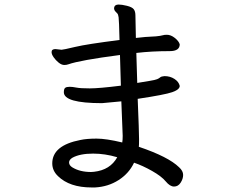

<svg xmlns="http://www.w3.org/2000/svg" viewBox="-20 -792 1040 845"><path d="M381 -35 394 -36Q465 -44 496 -100Q442 -116 390 -116Q332 -116 299 -98Q284 -89 284 -77Q284 -64 299 -55Q332 -35 381 -35ZM398 33H383Q286 33 235 -17Q210 -41 210 -73Q210 -152 334 -176Q362 -182 405 -182Q447 -182 518 -165Q520 -176 520 -194L514 -346Q446 -339 429 -338Q261 -338 261 -386Q261 -401 267 -405.5Q273 -410 287 -410Q299 -410 316.5 -406.5Q334 -403 375 -403Q416 -403 512 -415L508 -550Q332 -527 281 -509Q273 -506 263 -506Q251 -506 238 -516.5Q225 -527 216 -540Q207 -553 207 -563Q207 -576 224 -576L251 -573Q258 -573 310.5 -585.5Q363 -598 506 -616Q504 -703 502 -716Q500 -729 496.5 -732.5Q493 -736 487.5 -742Q482 -748 482 -757Q484 -772 502 -772Q516 -772 538.5 -766.5Q561 -761 568.5 -751.5Q576 -742 576 -724L578 -625Q617 -630 666 -632Q687 -634 695 -636.5Q703 -639 714 -639Q732 -639 749.5 -625Q767 -611 771 -597Q771 -567 727 -567Q648 -567 580 -559L584 -427Q614 -432 638.5 -436Q663 -440 671.5 -443.5Q680 -447 685 -451.5Q690 -456 704 -457Q729 -457 748 -444.5Q767 -432 771 -414Q771 -398 738.5 -386.5Q706 -375 586 -357Q592 -212 592 -180Q592 -150 591 -146Q721 -102 768 -56Q786 -40 786 -22Q786 -5 775 12Q764 29 746 29Q728 29 709.5 6.5Q691 -16 649.5 -39.5Q608 -63 570 -76Q548 -29 502 0.5Q456 30 398 33Z"/></svg>

Font: LXGW WenKai Medium
Style: Regular
Weight: 500
Designer: LXGW / Fontworks Inc.
Foundry: LXGW / Fontworks Inc.
Version: Version 1.501; October 10, 2024